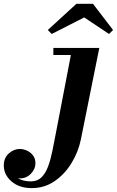

<svg xmlns="http://www.w3.org/2000/svg" viewBox="-218 -706 601 986"><path d="M214.5 -616.5 47.5 -531.5 27.5 -552 174.5 -686.5H259.5L362.5 -552L342 -531.5ZM292 -460 197 11.5Q184 74.5 149.2 131.5Q114.5 188.5 62.5 224.2Q10.5 260 -54.5 260Q-119 260 -158.8 225.8Q-198.5 191.5 -198.5 143.5Q-198.5 105 -172.8 82Q-147 59 -116.5 59Q-99 59 -80.5 67Q-62 75 -49 91.5Q-36 108 -36 133Q-36 161.5 -59 185.8Q-82 210 -114.5 210Q-120.5 210 -126 209Q-99.5 225.5 -60 225.5Q-26 225.5 -5 204.8Q16 184 29 148.8Q42 113.5 50.8 69.8Q59.5 26 68.5 -20L146 -423.5H56V-460Z"/></svg>

Font: Bodoni* 06pt
Style: Bold Italic
Weight: 700
Italic angle: -13°
Version: Version 2.3